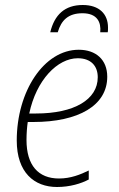

<svg xmlns="http://www.w3.org/2000/svg" viewBox="-20 -738 476 768"><path d="M181 -609H211C225 -657 253 -685 310 -685C369 -685 385 -649 381 -609H411C412 -613 412 -620 412 -628C412 -682 377 -718 311 -718C239 -718 198 -679 181 -609ZM208 10C260 10 305 -4 335 -20V-56C302 -40 263 -24 216 -24C133 -24 86 -77 86 -178C86 -204 88 -230 91 -250H113C294 -250 409 -316 409 -431C409 -499 364 -539 295 -539C156 -539 47 -373 47 -176C47 -48 117 10 208 10ZM124 -284H97C125 -418 210 -505 291 -505C344 -505 371 -474 371 -429C371 -340 277 -284 124 -284Z"/></svg>

Font: Noto Sans SemiCondensed ExtraLight
Style: Italic
Weight: 200
Width: 4
Italic angle: -12°
Designer: Monotype Design Team
Foundry: Monotype Imaging Inc.
Version: Version 2.013